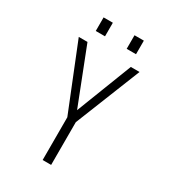

<svg xmlns="http://www.w3.org/2000/svg" viewBox="-206 -971 963 1078"><g transform="rotate(30 275.0 -432.0)"><path d="M245.5 0V-277L75.5 -700H132L273 -339L413 -700H469.5L300.5 -277V0ZM141.5 -864.5H201.5V-776.5H141.5ZM342 -864.5H402.5V-776.5H342Z"/></g></svg>

Font: Trispace SemiCondensed ExtraLight
Style: Regular
Weight: 200
Width: 4
Designer: Tyler Finck
Foundry: Etcetera Type Company
Version: Version 1.210; ttfautohint (v1.8.3)